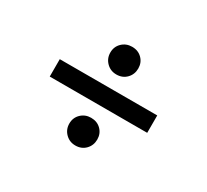

<svg xmlns="http://www.w3.org/2000/svg" viewBox="-91 -630 732 679"><g transform="rotate(30 275.0 -290.5)"><path d="M76 -255V-326H474V-255ZM276 -89Q252 -89 235.5 -105.5Q219 -122 219 -146Q219 -170 235.5 -186Q252 -202 276 -202Q301 -202 317 -186Q333 -170 333 -146Q333 -122 317 -105.5Q301 -89 276 -89ZM276 -379Q252 -379 235.5 -395.5Q219 -412 219 -436Q219 -460 235.5 -476Q252 -492 276 -492Q301 -492 317 -476Q333 -460 333 -436Q333 -412 317 -395.5Q301 -379 276 -379Z"/></g></svg>

Font: DM Sans 28pt
Style: Regular
Weight: 400
Version: Version 4.004;gftools[0.9.30]